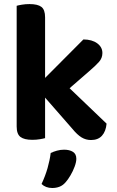

<svg xmlns="http://www.w3.org/2000/svg" viewBox="-20 -679 572 942"><path d="M262 -194.5 163.2 -258.6 389.2 -485.5Q431.7 -485.2 457.1 -466.4Q482.4 -447.7 482.4 -418.8Q482.4 -394.2 465.7 -375.3Q448.9 -356.4 414.5 -326.9ZM167.8 -238.3 277.2 -288.5 502.9 -72.4Q499.5 -34.5 480.4 -13.3Q461.4 8 426.5 8Q401 8 379.9 -5Q358.8 -17.9 335.2 -46.8ZM61.8 -265.4 201.2 -261.3V-1.3Q192.3 1.3 175.3 4.1Q158.4 7 138.5 7Q99 7 80.4 -7.1Q61.8 -21.2 61.8 -58.1ZM201.2 -189.3 61.8 -193.4V-650.6Q70.8 -653.3 87.9 -656.1Q105 -659 124.9 -659Q165 -659 183.1 -645.2Q201.2 -631.4 201.2 -593.9ZM301.6 215.5Q288.3 230.8 271.9 237.1Q255.5 243.4 236.5 243.4Q204.3 243.4 183.8 223.8Q202.4 184.2 213.4 145.5Q224.4 106.9 228.7 71.6Q242.3 65 259.4 60.2Q276.5 55.4 294.4 55.4Q321 55.4 337.7 65.9Q354.5 76.3 354.5 99.9Q354.5 115.9 346.2 138.4Q337.9 160.9 325.7 181.5Q313.6 202.2 301.6 215.5Z"/></svg>

Font: Baloo Tamma 2
Style: Regular
Weight: 400
Designer: Divya Kowshik, Shuchita Grover and Ek Type
Foundry: Ek Type
Version: Version 1.700